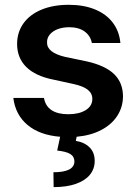

<svg xmlns="http://www.w3.org/2000/svg" viewBox="-20 -557 564 795"><path d="M266.6 -444.3Q240.2 -444.3 219 -436.3Q197.8 -428.2 186 -413.8Q174.3 -399.4 174.8 -381.8Q173.3 -339.4 250 -321.3L339.8 -302.7Q415.5 -285.6 452.1 -250.5Q488.8 -215.3 489.3 -158.2Q488.8 -112.8 465.3 -76.9Q441.9 -41 398.9 -18.6Q356 3.9 297.4 9.3L293.9 26.4Q328.6 31.7 350.3 52.7Q372.1 73.7 372.1 109.4Q372.1 142.1 352.3 166.5Q332.5 190.9 294.2 204.3Q255.9 217.8 202.1 217.8L201.2 156.2Q286.6 156.2 288.1 112.3Q288.1 91.3 271.2 80.8Q254.4 70.3 216.8 66.4L229 9.3Q144 2.4 94 -39.6Q43.9 -81.5 35.2 -151.4H162.1Q168 -117.7 193.6 -100.8Q219.2 -84 262.7 -84Q307.6 -84 335 -101.1Q362.3 -118.2 362.3 -147.5Q362.3 -170.4 343.5 -185.3Q324.7 -200.2 285.2 -209L200.2 -227.5Q126.5 -242.2 88.6 -279.8Q50.8 -317.4 50.8 -375Q50.8 -423.3 77.1 -460.2Q103.5 -497.1 151.9 -517.1Q200.2 -537.1 264.6 -537.1Q327.1 -537.1 373.8 -517.8Q420.4 -498.5 447.3 -462.9Q474.1 -427.2 478.5 -378.9H360.4Q354.5 -409.2 330.1 -426.8Q305.7 -444.3 266.6 -444.3Z"/></svg>

Font: Pretendard JP SemiBold
Style: Regular
Weight: 600
Designer: Base glyphs from Inter by Rasmus Andersson; Hangeul glyphs from Noto Sans CJK(Source Han Sans) by Jang Soo-young and Kan
Foundry: Kil Hyung-jin
Version: Version 1.309